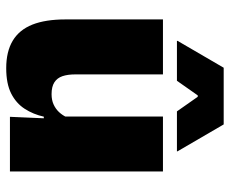

<svg xmlns="http://www.w3.org/2000/svg" viewBox="-81 -647 740 618"><g transform="rotate(90 289.0 -338.0)"><path d="M42.5 -492.5H219.5V-209.5Q219.5 -186 225.2 -169Q231 -152 245 -143Q259 -134 283 -134Q302 -134 316.2 -140.5Q330.5 -147 340.8 -158Q351 -169 357 -182L384 -109H355.5Q348 -75 330.2 -47.5Q312.5 -20 281 -4Q249.5 12 199.5 12Q146 12 111 -9Q76 -30 59.2 -72.2Q42.5 -114.5 42.5 -179ZM355 -492.5H532V0H356L361.5 -126.5L355 -144.5ZM111.5 -539.5 198 -688H380.5L467 -539.5V-537.5H338.5L291.5 -604.5H287L240 -537.5H111.5Z"/></g></svg>

Font: Anek Devanagari Medium ExtraBold
Style: Regular
Weight: 800
Version: Version 1.003